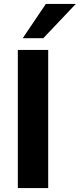

<svg xmlns="http://www.w3.org/2000/svg" viewBox="-20 -960 407 980"><path d="M71 0V-705H226V0ZM96 -765 214 -940H367L201 -765Z"/></svg>

Font: Nunito Sans 12pt ExtraLight 12pt ExtraBold
Style: Regular
Weight: 800
Version: Version 3.101;gftools[0.9.27]